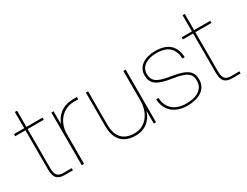

<svg xmlns="http://www.w3.org/2000/svg" viewBox="-68 -1155 2112 1642"><g transform="rotate(-30 988.0 -334.0)"><path d="M115 -680V-520H14V-499H115V-121C115 -61 120 0 215 0H296V-21H212C145 -21 137 -64 137 -120V-499H296V-520H137V-680Z M383 0H406V-310C417 -438 506 -503 593 -503H639V-526H598C528 -526 445 -495 405 -393V-520H383Z M746 -190V-520H724V-187C724 -56 791 12 910 12C1009 12 1069 -44 1095 -126V0H1117V-520H1094V-229C1094 -114 1030 -10 911 -10C807 -10 746 -67 746 -190Z M1424 12C1522 12 1620 -27 1620 -134C1620 -208 1582 -252 1434 -275C1293 -296 1255 -325 1255 -399C1255 -472 1324 -511 1414 -511C1531 -511 1580 -455 1585 -360H1608C1603 -466 1544 -532 1414 -532C1309 -532 1232 -483 1232 -398C1232 -314 1278 -276 1426 -254C1568 -233 1597 -198 1597 -133C1597 -45 1518 -9 1424 -9C1309 -9 1243 -71 1239 -170H1216C1219 -64 1291 12 1424 12Z M1771 -680V-520H1670V-499H1771V-121C1771 -61 1776 0 1871 0H1952V-21H1868C1801 -21 1793 -64 1793 -120V-499H1952V-520H1793V-680Z"/></g></svg>

Font: Aspekta 50
Style: Regular
Weight: 50
Designer: Ivo Dolenc
Version: Version 2.000